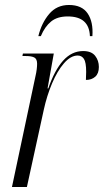

<svg xmlns="http://www.w3.org/2000/svg" viewBox="-20 -751 417 771"><path d="M122 -443Q126 -460 127.5 -473Q129 -486 129 -495Q129 -514 118 -520Q107 -526 84 -526H70L72 -536H196L171 -396H174Q199 -469 233.5 -507.5Q268 -546 314 -546Q347 -546 362 -527Q377 -508 377 -482Q377 -456 362.5 -443Q348 -430 325 -430Q325 -440 325.5 -447.5Q326 -455 326 -462Q326 -501 317 -514.5Q308 -528 292 -528Q264 -528 237 -497Q210 -466 189 -416Q168 -366 156 -311L88 0H28ZM134 -606Q147 -659 177.5 -695Q208 -731 257 -731Q309 -731 332 -697Q355 -663 351 -606H341Q338 -685 252 -685Q210 -685 185 -664.5Q160 -644 144 -606Z"/></svg>

Font: Noto Serif Display ExtraCondensed Light
Style: Italic
Weight: 300
Width: 2
Italic angle: -12°
Designer: Monotype Design Team
Foundry: Monotype Imaging Inc.
Version: Version 2.009